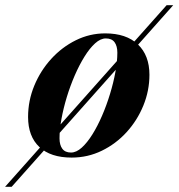

<svg xmlns="http://www.w3.org/2000/svg" viewBox="-82 -599 690 742"><path d="M-62.5 123 562 -579H587.5L-37 123ZM195 10Q113.5 10 70 -31Q26.5 -72 26.5 -147Q26.5 -210 50.5 -268Q74.5 -326 116 -371.5Q157.5 -417 211.2 -443.5Q265 -470 324.5 -470Q406 -470 450.8 -427.5Q495.5 -385 495.5 -310Q495.5 -248.5 472 -191Q448.5 -133.5 407.2 -88.2Q366 -43 311.5 -16.5Q257 10 195 10ZM192.5 -9.5Q213 -9.5 234 -28.5Q255 -47.5 275 -79.5Q295 -111.5 312.5 -152Q330 -192.5 343.2 -236Q356.5 -279.5 364 -320.8Q371.5 -362 371.5 -395.5Q371.5 -421 360.8 -435.8Q350 -450.5 327 -450.5Q306.5 -450.5 285.5 -431.5Q264.5 -412.5 244.5 -380.2Q224.5 -348 207 -307.8Q189.5 -267.5 176.2 -224Q163 -180.5 155.5 -139.2Q148 -98 148 -64.5Q148 -39 158.8 -24.2Q169.5 -9.5 192.5 -9.5Z"/></svg>

Font: Bodoni Moda
Style: Bold Italic
Weight: 700
Italic angle: -13°
Version: Version 2.004